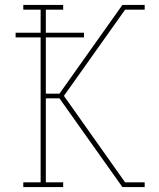

<svg xmlns="http://www.w3.org/2000/svg" viewBox="-20 -755 640 775"><path d="M485 -716 494 -729V-735H564V-716ZM74 0V-19H144V-604H43V-623H144V-716H74V-735H235V-716H165V-623H319V-604H165V-377H220L474 -735H494V-729L485 -716L238 -368L485 -19H564V0H494V-6V0H474L220 -358H165V-19H235V0Z"/></svg>

Font: Iosevka Slab Thin Extended
Style: Regular
Weight: 100
Width: 7
Monospace: yes
Designer: Belleve Invis
Foundry: Belleve Invis
Version: Version 11.1.1; ttfautohint (v1.8.3)